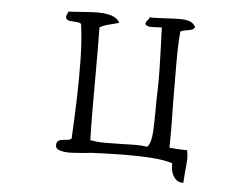

<svg xmlns="http://www.w3.org/2000/svg" viewBox="-51 -724 1102 843"><g transform="rotate(5 500.0 -302.5)"><path d="M790 -89Q795 -69 794 -46.5Q793 -24 790 1Q789 14 788 27.5Q787 41 786 55Q760 57 744 33Q728 9 730 -26Q695 -38 636 -42Q577 -46 509 -45Q441 -44 378 -41Q372 -41 364 -40Q356 -39 348 -38Q322 -36 292.5 -34Q263 -32 242 -37Q215 -42 215 -60Q215 -74 222 -79.5Q229 -85 239 -86Q250 -88 261.5 -88.5Q273 -89 281 -96Q281 -97 281 -98.5Q281 -100 281 -102Q285 -177 288 -266.5Q291 -356 289.5 -443Q288 -530 278 -601Q270 -607 256 -607.5Q242 -608 229 -609.5Q216 -611 211 -620Q209 -627 210.5 -631.5Q212 -636 214 -640Q218 -646 218 -650Q229 -650 242 -651Q255 -652 269 -653Q294 -655 321 -656.5Q348 -658 372 -656Q398 -654 417 -645.5Q436 -637 445 -620Q423 -614 400.5 -608.5Q378 -603 360 -593Q361 -535 361 -477.5Q361 -420 361 -362Q361 -298 361 -232.5Q361 -167 363 -96Q394 -90 427.5 -90Q461 -90 495 -91Q525 -92 555 -92.5Q585 -93 615 -89Q632 -109 634.5 -157Q637 -205 637 -258Q637 -275 637 -292.5Q637 -310 638 -326Q640 -383 638.5 -440.5Q637 -498 635 -556Q634 -571 633.5 -586Q633 -601 633 -616Q625 -616 618.5 -615.5Q612 -615 605 -615Q592 -614 581 -614.5Q570 -615 560 -623Q559 -630 561.5 -634Q564 -638 567 -642Q570 -645 572.5 -648Q575 -651 575 -656Q590 -655 610.5 -656Q631 -657 652 -658Q667 -659 682 -659.5Q697 -660 710 -660Q733 -660 750.5 -654.5Q768 -649 778 -631Q774 -621 762.5 -617.5Q751 -614 738 -612.5Q725 -611 715 -605Q710 -545 710 -464Q710 -383 711 -295Q712 -244 712.5 -192.5Q713 -141 712 -93Q727 -92 747 -90.5Q767 -89 790 -89Z"/></g></svg>

Font: Yuji Mai
Style: Regular
Weight: 400
Designer: Kataoka Yuji
Foundry: Kinuta Font Factory
Version: Version 3.002